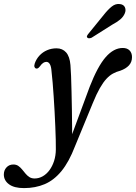

<svg xmlns="http://www.w3.org/2000/svg" viewBox="-130 -717 698 985"><path d="M330.2 -272Q371.1 -377 412.3 -424Q453.4 -470.9 499.8 -470.9Q522.4 -470.9 534.8 -458.2Q547.2 -445.5 547.2 -423.8Q547.2 -398.5 531.4 -381.4Q515.6 -364.3 486.9 -354.2Q467 -349.1 449.7 -339.6Q432.3 -330.2 415.8 -312.4Q399.3 -294.7 382.3 -264.9Q365.2 -235.1 346.3 -188.7L254.5 34Q224 113.4 185.6 160.4Q147.1 207.4 99.4 227.7Q51.6 248 -6.9 248Q-57.4 248 -83.8 228.4Q-110.3 208.9 -110.3 178.1Q-110.3 156.7 -96.7 141.8Q-83.1 126.9 -61.5 126.9Q-46.6 126.9 -36 134.2Q-25.5 141.5 -16.9 152Q-8.3 162.5 0.5 173.2Q9.3 184 20.5 191.3Q31.7 198.6 47.4 198.6Q69.6 198.6 89.4 187.3Q109.1 176 124 155.7Q138.8 135.5 147.5 108.5Q156.2 81.4 156.5 49.7Q156.8 29 156 -1.4Q155.3 -31.9 153.7 -68.4Q152.2 -105 150.1 -144.1Q148 -183.3 145.4 -221.4Q142.9 -259.5 140.1 -293Q137.3 -326.5 134.3 -351.5Q132.6 -376.3 125.7 -387.9Q118.8 -399.6 107.8 -399.6Q100.1 -399.6 92.1 -394.7Q84.1 -389.9 74.4 -376.3Q68.7 -368.9 64.1 -366.6Q59.6 -364.4 54.4 -365.6Q49.3 -367.1 46.9 -373.7Q44.6 -380.3 48.5 -392.1Q56.5 -414.9 72.8 -432.3Q89.1 -449.7 111.6 -459.4Q134.1 -469.1 159.9 -469.1Q190.6 -469.1 209.2 -448.1Q227.8 -427 231.4 -383.5Q233.2 -363.5 234.6 -327.5Q235.9 -291.5 237 -246.1Q238.1 -200.8 238.9 -152.1Q239.6 -103.4 240 -57.5Q240.3 -11.5 240.2 25.6L224.7 12.9ZM402 -640.3Q423.8 -668 443.5 -683.6Q463.1 -699.2 485.2 -696.1Q504.4 -693.9 510.8 -679.6Q517.1 -665.3 510.5 -649.2Q503.4 -631.3 487.3 -617.6Q471.2 -603.9 445.6 -590.3L339.9 -523.5Q333.7 -520.8 327.3 -520.6Q320.9 -520.3 318 -524.1Q314.1 -528.5 317 -534Q319.8 -539.5 324.5 -545Z"/></svg>

Font: Fraunces
Style: Italic
Weight: 900
Italic angle: -16°
Version: Version 1.000;[0bf87f6ff]